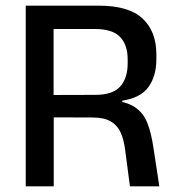

<svg xmlns="http://www.w3.org/2000/svg" viewBox="-20 -659 622 679"><path d="M439.5 0 422.5 -129.5Q418 -165 406.8 -190.2Q395.5 -215.5 372 -229.5Q348.5 -243.5 306.5 -243.5L140 -244V-323L317 -323.5Q378.5 -323.5 405 -353Q431.5 -382.5 431.5 -435V-449Q431.5 -500.5 404.5 -528.5Q377.5 -556.5 315 -556.5H138V-639H329Q435.5 -639 484.2 -593.5Q533 -548 533 -466.5V-450.5Q533 -390 505.2 -351.5Q477.5 -313 412.5 -303V-290L370.5 -304.5Q426 -300.5 456.2 -280.5Q486.5 -260.5 500.5 -225.5Q514.5 -190.5 522 -140.5L543.5 0ZM71 0V-639H169.5V-295.5L170 -258V0Z"/></svg>

Font: Anek Telugu Medium Medium
Style: Regular
Weight: 500
Version: Version 1.003